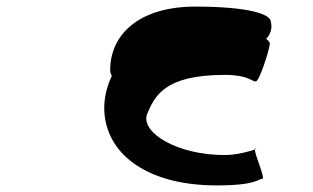

<svg xmlns="http://www.w3.org/2000/svg" viewBox="-20 -862 949 582"><path d="M296 -535C296 -404 415 -300 637 -300C758 -300 763 -320 775 -320C786 -320 751 -394 753 -409C740 -404 698 -392 661 -392C519 -392 409 -458 425 -514C448 -569 476 -635 661 -635C732 -635 743 -615 755 -615C767 -615 798 -717 798 -730C798 -733 794 -739 787 -744C800 -758 806 -777 801 -796C801 -821 725 -842 572 -842C400 -842 314 -756 314 -650C314 -643 316 -637 319 -632C305 -602 296 -569 296 -535ZM753 -409C757 -411 758 -412 755 -412C754 -412 753 -411 753 -409Z"/></svg>

Font: Ampere
Style: UltExt
Weight: 400
Version: Version 1